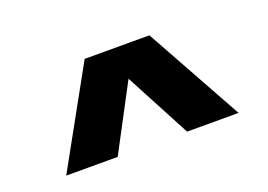

<svg xmlns="http://www.w3.org/2000/svg" viewBox="-60 -964 871 624"><g transform="rotate(-20 375.0 -652.0)"><path d="M80 -484 266 -820H490L676 -484H498L336 -790H420L258 -484Z"/></g></svg>

Font: Martian Mono SemiExpanded ExtraBold
Style: Regular
Weight: 800
Width: 6
Designer: Roman Shamin
Foundry: Evil Martians
Version: Version 1.000